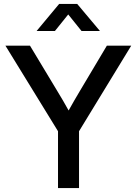

<svg xmlns="http://www.w3.org/2000/svg" viewBox="-20 -961 698 981"><path d="M276.4 0V-290.5L7.8 -727.5H133.3L271.5 -498Q287.1 -472.7 301.8 -447.3Q316.4 -421.9 330.6 -396.5Q344.7 -421.9 359.4 -447.3Q374 -472.7 389.2 -498L525.9 -727.5H650.4L383.8 -290.5V0ZM260.7 -802.7H167.5V-803.2L282.2 -940.9H374.5L490.2 -803.2V-802.7H396.5L328.6 -887.2Z"/></svg>

Font: Inter Display Medium
Style: Regular
Weight: 500
Designer: Rasmus Andersson
Foundry: rsms
Version: Version 4.001;git-9221beed3